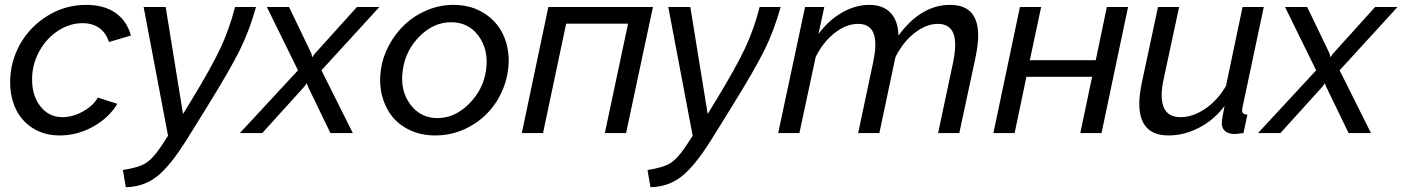

<svg xmlns="http://www.w3.org/2000/svg" viewBox="-20 -551 5807 795"><path d="M22 -210.9Q22 -293.9 62.7 -367.2Q103.5 -440.4 176.8 -485.6Q250 -530.8 336.9 -530.8Q411.6 -530.8 459 -497.1Q506.3 -463.4 522 -403.8L431.2 -377Q418.9 -415 390.9 -435.1Q362.8 -455.1 321.8 -455.1Q269 -455.1 220.7 -423.8Q172.4 -392.6 142.6 -338.4Q112.8 -284.2 112.8 -222.2Q112.8 -154.3 147.7 -110.1Q182.6 -65.9 238.8 -65.9Q281.2 -65.9 324 -89.8Q366.7 -113.8 384.8 -147L465.8 -121.1Q431.2 -63 365.5 -26.6Q299.8 9.8 227.1 9.8Q163.1 9.8 116 -20.3Q68.8 -50.3 45.4 -99.6Q22 -148.9 22 -210.9Z M488.8 152.8Q552.2 143.6 582.5 125Q612.8 106.4 647 55.2L675.8 11.2L574.7 -522H666L737.8 -79.1L772 -134.8Q856 -272.9 893.1 -352.3Q930.2 -431.6 953.1 -522H1040Q1013.2 -425.3 973.1 -344Q933.1 -262.7 834 -103L753.9 25.9Q685.5 135.7 630.4 179.2Q575.2 222.7 501 224.1Z M1213.9 -259.8 1085 -522H1176.8L1269 -330.1L1272.9 -314L1284.7 -330.1L1458 -522H1550.8L1311 -259.8L1440.9 0H1348.1L1255.9 -190.9L1250 -206.1L1238.8 -190.9L1065.9 0H973.1Z M1781.7 9.8Q1724.1 9.8 1677.7 -12Q1631.3 -33.7 1602.5 -70.6Q1573.7 -107.4 1561.5 -156.5Q1549.3 -205.6 1556.6 -259.8Q1564 -314 1590.6 -363.5Q1617.2 -413.1 1656.5 -450Q1695.8 -486.8 1748.3 -508.8Q1800.8 -530.8 1857.4 -530.8Q1933.1 -530.8 1989 -493.4Q2044.9 -456.1 2069.1 -394.3Q2093.3 -332.5 2083.5 -259.8Q2073.2 -187 2033 -126Q1992.7 -64.9 1926.3 -27.6Q1859.9 9.8 1781.7 9.8ZM1791.5 -62Q1862.8 -62 1922.1 -121.1Q1981.4 -180.2 1992.7 -261.2Q2003.9 -343.8 1962.2 -401.4Q1920.4 -459 1847.7 -459Q1775.9 -459 1717.3 -400.6Q1658.7 -342.3 1647.5 -258.8Q1636.2 -176.3 1678.5 -119.1Q1720.7 -62 1791.5 -62Z M2140.6 0 2250.5 -522H2683.6L2572.3 0H2484.4L2580.6 -453.1H2324.2L2228.5 0Z M2661.1 152.8Q2724.6 143.6 2754.9 125Q2785.2 106.4 2819.3 55.2L2848.1 11.2L2747.1 -522H2838.4L2910.2 -79.1L2944.3 -134.8Q3028.3 -272.9 3065.4 -352.3Q3102.5 -431.6 3125.5 -522H3212.4Q3185.5 -425.3 3145.5 -344Q3105.5 -262.7 3006.3 -103L2926.3 25.9Q2857.9 135.7 2802.7 179.2Q2747.6 222.7 2673.3 224.1Z M3313.5 -522H3393.1L3369.1 -410.2Q3409.2 -465.8 3465.3 -498.3Q3521.5 -530.8 3579.1 -530.8Q3636.7 -530.8 3667.7 -497.8Q3698.7 -464.8 3700.2 -403.8Q3793.5 -530.8 3914.1 -530.8Q4030.3 -530.8 4030.3 -403.8Q4030.3 -366.7 4019 -312L3952.1 0H3864.3L3926.3 -292Q3935.1 -334 3935.1 -365.2Q3935.1 -452.1 3863.3 -452.1Q3814.5 -452.1 3766.1 -413.8Q3717.8 -375.5 3687.5 -314L3621.1 0H3533.2L3595.2 -292Q3604.5 -337.4 3604.5 -366.2Q3604.5 -452.1 3533.2 -452.1Q3483.9 -452.1 3435.8 -414.3Q3387.7 -376.5 3357.4 -314.9L3290 0H3202.1Z M4093.3 0 4203.1 -522H4291L4244.1 -301.8H4517.1L4563 -522H4650.9L4541 0H4453.1L4502 -232.9H4230L4181.2 0Z M4697.3 -122.1Q4697.3 -156.7 4708 -209L4774.9 -522H4862.3L4798.8 -226.1Q4790 -185.5 4790 -157.2Q4790 -65.9 4868.2 -65.9Q4918.9 -65.9 4970.2 -100.6Q5021.5 -135.3 5056.2 -194.8L5125 -522H5212.9L5125 -107.9Q5123 -98.1 5123 -95.2Q5123 -85.4 5128.2 -81.3Q5133.3 -77.1 5145 -76.2L5128.9 0Q5098.6 3.9 5094.2 3.9Q5067.4 3.9 5053.2 -7.8Q5039.1 -19.5 5039.1 -40Q5039.1 -57.1 5050.3 -111.8Q5005.9 -53.7 4944.6 -22Q4883.3 9.8 4818.8 9.8Q4697.3 9.8 4697.3 -122.1Z M5429.7 -259.8 5300.8 -522H5392.6L5484.9 -330.1L5488.8 -314L5500.5 -330.1L5673.8 -522H5766.6L5526.9 -259.8L5656.7 0H5564L5471.7 -190.9L5465.8 -206.1L5454.6 -190.9L5281.7 0H5189Z"/></svg>

Font: Rawline Medium
Style: Italic
Weight: 500
Italic angle: -12°
Designer: Matt McInerney, Pablo Impallari, Rodrigo Fuenzalida
Foundry: Matt McInerney, Pablo Impallari, Rodrigo Fuenzalida
Version: Version 4.020;PS 004.020;hotconv 1.0.88;makeotf.lib2.5.64775